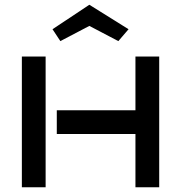

<svg xmlns="http://www.w3.org/2000/svg" viewBox="-20 -788 762 808"><path d="M650 -550H550V-324H219V-224H550V0H650ZM172 -550H72V0H172ZM521 -665 356 -768 201 -665 234 -615 356 -679 478 -615Z"/></svg>

Font: Bruno Ace SC
Style: Regular
Weight: 400
Designer: Astigmatic (AOETI)
Foundry: Astigmatic (AOETI)
Version: Version 1.000